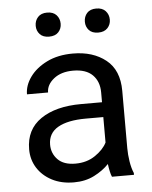

<svg xmlns="http://www.w3.org/2000/svg" viewBox="-52 -766 649 819"><g transform="rotate(-5 272.0 -356.5)"><path d="M395 0Q390.6 -9.8 387.5 -24.7Q384.3 -39.6 382.3 -55.7Q356.9 -28.8 318.8 -9.5Q280.8 9.8 231.9 9.8Q178.2 9.8 137.9 -11.2Q97.7 -32.2 75.4 -67.6Q53.2 -103 53.2 -147Q53.2 -231.9 117.7 -276.1Q182.1 -320.3 291 -320.3H380.4V-362.3Q380.4 -409.2 352.3 -437.3Q324.2 -465.3 269 -465.3Q217.8 -465.3 186.3 -440.2Q154.8 -415 154.8 -381.8H64.5Q64.5 -419.9 90.3 -455.8Q116.2 -491.7 163.3 -514.9Q210.4 -538.1 274.4 -538.1Q360.4 -538.1 415.5 -494.1Q470.7 -450.2 470.7 -361.3V-115.2Q470.7 -88.9 475.3 -59.1Q480 -29.3 489.3 -7.8V0ZM245.1 -69.3Q293.9 -69.3 329.8 -93.8Q365.7 -118.2 380.4 -147.9V-256.8H305.7Q228 -256.8 186 -232.7Q144 -208.5 144 -159.2Q144 -121.6 169.4 -95.5Q194.8 -69.3 245.1 -69.3ZM127 -669.4Q127 -691.4 140.6 -706.5Q154.3 -721.7 180.2 -721.7Q206.5 -721.7 220.2 -706.5Q233.9 -691.4 233.9 -669.4Q233.9 -648.4 220.2 -633.5Q206.5 -618.7 180.2 -618.7Q154.3 -618.7 140.6 -633.5Q127 -648.4 127 -669.4ZM337.4 -668.5Q337.4 -690.4 350.8 -705.6Q364.3 -720.7 390.6 -720.7Q416.5 -720.7 430.4 -705.6Q444.3 -690.4 444.3 -668.5Q444.3 -647.5 430.4 -632.6Q416.5 -617.7 390.6 -617.7Q364.3 -617.7 350.8 -632.6Q337.4 -647.5 337.4 -668.5Z"/></g></svg>

Font: Vazirmatn UI
Style: Regular
Weight: 400
Designer: Saber Rastikerdar
Foundry: Saber Rastikerdar
Version: Version 33.003